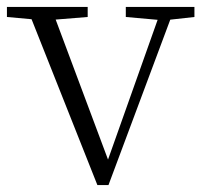

<svg xmlns="http://www.w3.org/2000/svg" viewBox="-28 -528 584 554"><path d="M253 6 49 -508H119L291 -48H276L281 -60L440 -508H477L285 6ZM-8 -479V-508H225V-479L114 -470H91ZM335 -479V-508H533V-479L452 -470H436Z"/></svg>

Font: Noto Serif HK ExtraLight
Style: Regular
Weight: 200
Designer: Ryoko NISHIZUKA 西塚涼子 (kana & ideographs); Frank Grießhammer (Latin, Greek & Cyrillic); Wenlong ZHANG 张文龙 (bopomofo); San
Foundry: Adobe
Version: Version 2.002-H1;hotconv 1.1.0;makeotfexe 2.6.0